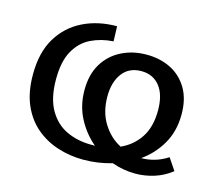

<svg xmlns="http://www.w3.org/2000/svg" viewBox="-83 -648 888 767"><g transform="rotate(15 360.5 -265.0)"><path d="M318 10Q264 10 213.5 -6Q163 -22 123 -55.5Q83 -89 60 -141.5Q37 -194 37 -267Q37 -359 73.5 -419Q110 -479 172 -509.5Q234 -540 312 -540L314 -478Q264 -475 222.5 -455Q181 -435 156 -391Q131 -347 131 -273Q131 -195 158.5 -147Q186 -99 232 -77.5Q278 -56 334 -56Q342 -56 350 -56Q306 -93 279 -145Q252 -197 252 -260Q252 -325 279 -369.5Q306 -414 352.5 -437.5Q399 -461 456 -461Q512 -461 556 -439Q600 -417 626 -373.5Q652 -330 652 -266Q652 -197 621.5 -144Q591 -91 541 -56Q569 -56 596.5 -64Q624 -72 650 -89L683 -40Q650 -14 611.5 -2Q573 10 534 10Q485 10 437 -7Q380 10 318 10ZM347 -259Q347 -195 376 -148.5Q405 -102 450 -79Q499 -101 528 -145Q557 -189 557 -257Q557 -322 529 -357Q501 -392 453 -392Q402 -392 374.5 -355.5Q347 -319 347 -259Z"/></g></svg>

Font: Bitter Medium
Style: Regular
Weight: 500
Designer: Sol Matas, and Bitter project Authors
Foundry: Sol Matas
Version: Version 2.001